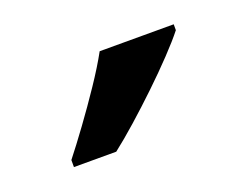

<svg xmlns="http://www.w3.org/2000/svg" viewBox="-44 -839 395 307"><g transform="rotate(-20 154.0 -686.0)"><path d="M268 -756Q257 -742 238 -722Q219 -702 196.5 -680.5Q174 -659 152 -639.5Q130 -620 112 -606H40V-618Q55 -637 74 -663Q93 -689 111.5 -716.5Q130 -744 142 -766H268Z"/></g></svg>

Font: Noto Sans Nag Mundari Medium
Style: Regular
Weight: 500
Version: Version 1.000